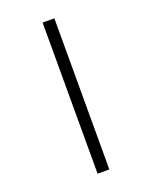

<svg xmlns="http://www.w3.org/2000/svg" viewBox="-168 -882 876 1107"><g transform="rotate(-20 270.0 -328.5)"><path d="M234 -792H306V135H234Z"/></g></svg>

Font: korean15
Style: Book
Weight: 400
Designer: Jelle Bosma - Monotype Design Team
Foundry: Monotype Imaging Inc.
Version: Version 2.003